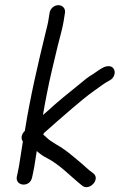

<svg xmlns="http://www.w3.org/2000/svg" viewBox="-20 -720 475 761"><path d="M176.5 -669 170.9 -634C169.4 -624.7 166 -612.2 161.8 -595.2C131.3 -469.6 100.6 -340.3 78.3 -200.9C66.5 -190.2 60.7 -172.2 70.7 -159.3L55.2 -61C53.9 -53.3 52.2 -44.6 50 -34.8L46.7 -19.8C46.6 -19.6 46.6 -19.3 46.5 -19C40.5 18.8 99.2 24.1 107.2 -16.9L110.4 -31.2C112.9 -42.1 114.7 -52 116.2 -61L125.7 -121.4C136.9 -111.5 149.4 -101.8 163.8 -94.7C217.1 -68.1 258.4 -21.7 306.2 16.2C334.3 38.5 380.1 -10.4 349.3 -33.4L332.5 -46.2C322.2 -54.6 312.1 -64.9 301.1 -74.1L267.6 -102C247.7 -118.6 223.7 -136.3 200.5 -149L179.3 -162.7C171.1 -167.9 162.4 -177.6 151.4 -186.7C154.4 -194.1 154.3 -193.1 170.7 -207.2C184.5 -219.1 196.7 -229.9 205.8 -238.3L267 -291.2C294.9 -315.3 325 -340.4 353.9 -360.7C377.1 -377 393.2 -390.3 415.9 -402.1C430.1 -409.6 439.7 -429.6 431.9 -444.9C420.4 -467.5 391.8 -454.9 382.9 -449.2L367.3 -439.2C360.4 -434.7 354.3 -429.6 348.9 -426.6C331.6 -416.7 311.2 -400.3 293.3 -385C251.8 -351.8 207.9 -316.3 168.3 -279.7L150.3 -264.2C150.5 -265.3 151 -268.3 151.2 -269.8C155.4 -296.2 160.8 -321.7 165.2 -345.7C177.4 -410.8 194.1 -474.8 208.5 -537.1C215 -564.9 227.4 -605.2 231.9 -634L237.5 -669C240.3 -686.6 227.8 -699.5 211.3 -699.5C194.1 -699.5 179.1 -685.7 176.5 -669Z"/></svg>

Font: CiSf OpenHand
Style: BdObl
Weight: 400
Foundry: Cannot Into Space Fonts
Version: Version 0.7892